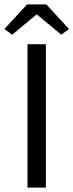

<svg xmlns="http://www.w3.org/2000/svg" viewBox="-36 -858 336 878"><path d="M89.8 0V-655.8H173.8V0ZM20 -699.2 -16.1 -725.1 87.9 -837.9H175.8L279.8 -725.1L244.1 -699.2L133.8 -791H129.9Z"/></svg>

Font: Source Sans Pro
Style: Regular
Weight: 400
Designer: Paul D. Hunt
Foundry: Adobe Systems Incorporated
Version: Version 3.006;hotconv 1.0.111;makeotfexe 2.5.65597